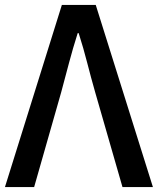

<svg xmlns="http://www.w3.org/2000/svg" viewBox="-22 -756 638 776"><path d="M228 -736H365L596 0H473L363 -382Q345 -445 330.5 -502Q316 -559 296 -622H292Q272 -559 257 -502Q242 -445 225 -382L116 0H-2Z"/></svg>

Font: Kinto Sans Med
Style: Regular
Weight: 500
Designer: Authors: Ryoko NISHIZUKA  (kana & ideographs); Paul D. Hunt (Latin, Greek & Cyrillic); Wenlong ZHANG  (bopomofo); Sandol
Foundry: Adobe Systems Incorporated, ookami Inc.
Version: Version 0.001